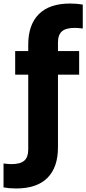

<svg xmlns="http://www.w3.org/2000/svg" viewBox="-82 -838 489 1088"><path d="M246.5 -597.5V-548.5H366.5V-415H246.5V-2.5Q246.5 110 186.8 170Q127 230 9 230Q-29.5 230 -62 224V88.5Q-33 92 -17.5 92Q33.5 92 55.8 72.2Q78 52.5 78 9.5V-415H4V-548.5H78V-585.5Q78 -697.5 138 -757.8Q198 -818 315.5 -818Q354 -818 387 -812V-676.5Q357 -680 342 -680Q291 -680 268.8 -660.2Q246.5 -640.5 246.5 -597.5Z"/></svg>

Font: Encode Sans Condensed ExtraBold
Style: Regular
Weight: 800
Width: 3
Designer: Multiple Designers
Foundry: Impallari Type
Version: Version 2.000